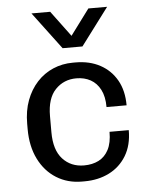

<svg xmlns="http://www.w3.org/2000/svg" viewBox="-54 -800 663 855"><g transform="rotate(-5 277.5 -373.0)"><path d="M277.5 10Q214 10 163.9 -21.2Q113.8 -52.5 85.4 -109.6Q57 -166.8 57 -243.5V-267.5Q57 -325.8 74.4 -372.1Q91.8 -418.5 122.5 -452Q153.2 -485.5 194.5 -503.2Q235.8 -521 283.5 -521H295.2Q358 -521 405.1 -495.5Q452.2 -470 478.8 -423.2Q505.2 -376.5 505.2 -311H415.5Q415.5 -357.8 399.5 -388.8Q383.5 -419.8 355.9 -435Q328.2 -450.2 292.5 -450.2Q236.2 -450.2 198.8 -411.2Q161.2 -372.2 161.2 -293V-220.2Q161.2 -141 198.1 -100.9Q235 -60.8 293.5 -60.8Q330.8 -60.8 359 -75.1Q387.2 -89.5 403.2 -120.2Q419.2 -151 419.2 -200H505.2Q505.2 -133.2 476.8 -86Q448.2 -38.8 399.5 -14.4Q350.8 10 289.5 10ZM457 -755.5 332.2 -589.2H243.5L118.8 -755.5H202.5L315.2 -603.8H260.5L373.2 -755.5Z"/></g></svg>

Font: Chivo Medium
Style: Regular
Weight: 500
Designer: Hector Gatti
Foundry: Omnibus-Type
Version: Version 2.002